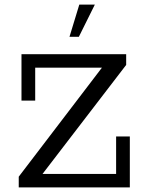

<svg xmlns="http://www.w3.org/2000/svg" viewBox="-20 -820 632 840"><path d="M62 0V-47L426 -524H134V-380H74V-583H532V-536L166 -59H488V-223H548V0ZM284 -659 327 -800H395L325 -659Z"/></svg>

Font: Rokkitt SemiBold
Style: Regular
Weight: 400
Version: Version 3.103